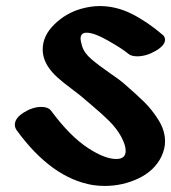

<svg xmlns="http://www.w3.org/2000/svg" viewBox="-20 -649 566 634"><path d="M266 -541Q246 -541 246 -521Q246 -514 251 -497Q258 -474 282 -453.5Q306 -433 345 -406Q377 -384 386 -376Q430 -338 456 -312.5Q482 -287 503.5 -252.5Q525 -218 525 -182Q525 -158 513 -132Q490 -85 437.5 -60Q385 -35 326 -35Q306 -35 286 -38Q150 -61 35 -219Q29 -228 29 -237Q29 -259 58.5 -277.5Q88 -296 117 -296Q139 -296 149 -283Q211 -199 271 -160Q326 -124 364 -124Q395 -124 395 -151Q395 -170 380 -198Q365 -225 341 -249Q317 -273 280 -304L253 -327Q249 -331 216 -356Q189 -376 170 -393Q151 -410 138 -430Q121 -457 121 -486Q121 -531 159.5 -568.5Q198 -606 248 -620Q280 -629 309 -629Q363 -629 413.5 -604Q464 -579 516 -535Q525 -528 525 -518Q525 -499 494 -481Q463 -463 433 -463Q413 -463 403 -472Q384 -488 337.5 -514.5Q291 -541 266 -541Z"/></svg>

Font: Sedgwick Ave Display
Style: Regular
Weight: 400
Designer: Kevin Burke, Pedro Vergani
Foundry: Google, Inc.
Version: Version 1.000